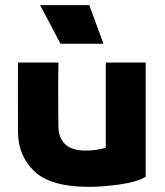

<svg xmlns="http://www.w3.org/2000/svg" viewBox="-20 -713 640 746"><path d="M546 -470V-26Q513 -6 446 3.5Q379 13 325 13Q178 13 114.5 -46.5Q51 -106 50 -199Q49 -335 50 -470H207L206 -388Q206 -277 207 -220Q208 -175 234.5 -151.5Q261 -128 312 -128Q335 -128 358 -131.5Q381 -135 391 -140V-470ZM382 -543H215L136 -693H327Z"/></svg>

Font: Kreadon
Style: Regular
Weight: 400
Designer: kohakuno
Foundry: StudioGnu
Version: Version 1.000;Glyphs 3.1.2 (3151)